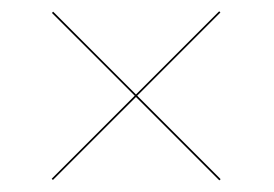

<svg xmlns="http://www.w3.org/2000/svg" viewBox="-20 -551 473 332"><path d="M359.3 -239.1 215.1 -383.3 71.5 -239.8 69.4 -241.9 213 -385.5 69.8 -528.6 71.9 -530.8 215.1 -387.6 359 -531.5 361.1 -529.4 217.2 -385.5 361.5 -241.2Z"/></svg>

Font: Bodoni* 72pt Fatface
Style: Italic
Weight: 900
Italic angle: -13°
Version: Version 2.3